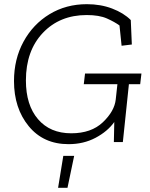

<svg xmlns="http://www.w3.org/2000/svg" viewBox="-20 -680 720 919"><path d="M651 -277H597L568 0H525L527 -96Q495 -51 437.5 -20.5Q380 10 308 10Q188 10 117.5 -76Q47 -162 47 -292Q47 -397 92.5 -480.5Q138 -564 217 -612Q296 -660 396 -660Q462 -660 517 -639Q572 -618 606 -584L611 -467L562 -461L552 -558Q529 -575 492 -591.5Q455 -608 395 -608Q266 -608 185 -522.5Q104 -437 104 -295Q104 -177 162 -109.5Q220 -42 321 -42Q417 -42 472.5 -95Q528 -148 534 -204L542 -277H381L387 -328H657ZM335 66 303 219H258L283 66Z"/></svg>

Font: Zilla Slab Light
Style: Italic
Weight: 300
Italic angle: -6°
Designer: Typotheque.com
Foundry: Typotheque type foundry
Version: Version 1.1; 2017; ttfautohint (v1.6)